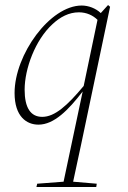

<svg xmlns="http://www.w3.org/2000/svg" viewBox="-20 -484 508 764"><path d="M78 -127C78 -210 120 -325 189 -388C219 -416 254 -435 294 -435C324 -435 350 -423 368 -405L313 -142C248 -64 198 -19 148 -19C102 -19 78 -55 78 -127ZM133 12C195 12 252 -46 309 -120L233 239L128 247L125 260H363L365 247L271 239C282 190 292 139 303 90L418 -457L410 -464L381 -432C361 -451 332 -462 305 -462C179 -462 38 -267 38 -114C38 -20 86 12 133 12Z"/></svg>

Font: Source Serif 4 Display Light
Style: Italic
Weight: 300
Italic angle: -12°
Designer: Frank Grießhammer
Foundry: Adobe Systems Incorporated
Version: Version 4.004;hotconv 1.0.117;makeotfexe 2.5.65602